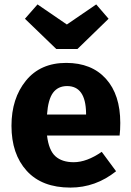

<svg xmlns="http://www.w3.org/2000/svg" viewBox="-20 -833 594 870"><path d="M331 -611H235L93 -748L150 -813L283 -722L416 -813L472 -748ZM525 -276Q525 -243 522 -219H193Q201 -152 231 -125Q261 -98 314 -98Q373 -98 441 -145L506 -57Q413 17 299 17Q170 17 101 -59Q32 -135 32 -263Q32 -387 97.5 -467.5Q163 -548 280 -548Q395 -548 460 -476Q525 -404 525 -276ZM370 -314V-321Q368 -443 284 -443Q243 -443 220.5 -413Q198 -383 193 -314Z"/></svg>

Font: FiraGO
Style: Bold
Weight: 700
Designer: bBox Type
Foundry: bBox Type GmbH
Version: Version 1.001;PS 001.001;hotconv 1.0.88;makeotf.lib2.5.64775